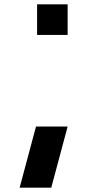

<svg xmlns="http://www.w3.org/2000/svg" viewBox="-20 -720 400 880"><path d="M70 140H215L290 -140H145ZM150 -560H290V-700H150Z"/></svg>

Font: Abstante
Style: Regular
Weight: 500
Designer: Valerio Brotto (Silverblur_type)
Version: Version 1.000;Glyphs 3.1.2 (3151)